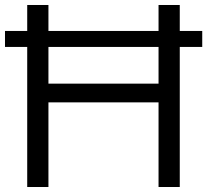

<svg xmlns="http://www.w3.org/2000/svg" viewBox="-25 -749 830 769"><path d="M84 0V-729H169V0ZM610 0V-729H695V0ZM144 -339V-414H635V-339ZM-5 -561V-625H785V-561Z"/></svg>

Font: Mona Sans ExtraLight
Style: Regular
Weight: 400
Version: Version 2.000